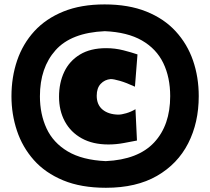

<svg xmlns="http://www.w3.org/2000/svg" viewBox="-20 -846 965 883"><path d="M467.3 17.6Q353 17.6 270.5 -16.6Q188 -50.8 135.5 -110.1Q83 -169.4 57.9 -245.1Q32.7 -320.8 32.7 -403.3Q32.7 -491.2 58.8 -567.9Q85 -644.5 137.9 -702.4Q190.9 -760.3 271.5 -793Q352.1 -825.7 460.9 -825.7Q571.3 -825.7 652.8 -793Q734.4 -760.3 787.8 -702.1Q841.3 -644 867.7 -567.6Q894 -491.2 894 -403.8Q894 -282.2 845.5 -187Q796.9 -91.8 701.9 -37.1Q606.9 17.6 467.3 17.6ZM466.3 -105Q615.2 -111.8 689 -190.9Q762.7 -270 762.7 -403.8Q762.7 -490.2 731 -555.9Q699.2 -621.6 632.6 -659.9Q565.9 -698.2 461.9 -702.6Q307.6 -695.8 235.6 -615.2Q163.6 -534.7 163.6 -403.3Q163.6 -321.3 194.1 -255.4Q224.6 -189.5 291.5 -149.7Q358.4 -109.9 466.3 -105ZM478.5 -181.6Q406.7 -181.6 356 -209.7Q305.2 -237.8 278.3 -287.4Q251.5 -336.9 251.5 -400.9Q251.5 -464.8 275.4 -515.4Q299.3 -565.9 347.7 -595.2Q396 -624.5 468.3 -624.5Q509.3 -624.5 547.4 -614.7Q585.4 -605 612.3 -595.7L600.6 -447.3Q560.5 -465.8 531.7 -474.1Q502.9 -482.4 489.3 -482.4Q461.4 -480 443.1 -460.4Q424.8 -440.9 424.8 -405.8Q424.8 -364.3 451.7 -342Q478.5 -319.8 523.9 -318.8Q538.6 -318.8 560.5 -325.2Q582.5 -331.5 603 -343.8L609.9 -199.7Q584.5 -194.8 549.3 -188.2Q514.2 -181.6 478.5 -181.6Z"/></svg>

Font: Pinar-DS3-FD Black
Style: Regular
Weight: 900
Designer: Amin Abedi
Version: Version 3.000